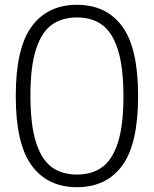

<svg xmlns="http://www.w3.org/2000/svg" viewBox="-20 -769 640 798"><path d="M45.5 -370Q45.5 -569.5 111.8 -659.2Q178 -749 300 -749Q422 -749 488 -659.2Q554 -569.5 554 -370Q554 -170.5 488 -80.8Q422 9 300 9Q178 9 111.8 -80.8Q45.5 -170.5 45.5 -370ZM493 -367.5Q493 -490.5 469.8 -563Q446.5 -635.5 404 -666Q361.5 -696.5 300 -696.5Q238 -696.5 195.5 -666.2Q153 -636 129.8 -564.5Q106.5 -493 106.5 -372.5Q106.5 -249.5 129.8 -177Q153 -104.5 195.5 -74Q238 -43.5 300 -43.5Q361.5 -43.5 404 -73.8Q446.5 -104 469.8 -175.5Q493 -247 493 -367.5Z"/></svg>

Font: Encode Sans Condensed Light
Style: Regular
Weight: 300
Width: 3
Designer: Multiple Designers
Foundry: Impallari Type
Version: Version 2.000